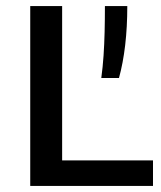

<svg xmlns="http://www.w3.org/2000/svg" viewBox="-20 -615 532 635"><path d="M80 0V-595H185.5V-84.5H486V0ZM315 -357Q320 -393.5 322.5 -431.2Q325 -469 326 -509.5Q327 -550 327 -595H401Q401 -525.5 394 -465.8Q387 -406 373.5 -357Z"/></svg>

Font: Encode Sans SC Medium
Style: Regular
Weight: 500
Version: Version 3.002